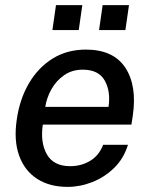

<svg xmlns="http://www.w3.org/2000/svg" viewBox="-20 -721 584 751"><path d="M244.5 10Q173.5 10 124.8 -21.8Q76 -53.5 54.8 -112.5Q33.5 -171.5 45.5 -253Q57 -333.5 93.2 -395.2Q129.5 -457 186 -492Q242.5 -527 316 -527Q423 -527 469.8 -456.8Q516.5 -386.5 499.5 -269L494 -233.5H147.5Q137 -164 163.2 -117.5Q189.5 -71 254.5 -71Q298 -71 332.8 -92Q367.5 -113 383.5 -154.5H480.5Q464 -101 426.8 -64.5Q389.5 -28 341.5 -9Q293.5 10 244.5 10ZM157 -303H404.5Q413.5 -364 389.5 -406.2Q365.5 -448.5 303.5 -448.5Q262 -448.5 231 -427Q200 -405.5 181.2 -372Q162.5 -338.5 157 -303ZM367.5 -603.5 381.5 -701H484.5L470.5 -603.5ZM185 -603.5 199 -701H302L288 -603.5Z"/></svg>

Font: Public Sans Medium
Style: Italic
Weight: 500
Italic angle: -8°
Designer: The Public Sans project authors (U.S. Web Design System). Libre Franklin designed by Pablo Impallari and Rodrigo Fuenzal
Version: Version 1.007; ttfautohint (v1.8.1) -l 8 -r 50 -G 200 -x 14 